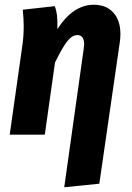

<svg xmlns="http://www.w3.org/2000/svg" viewBox="-20 -568 556 810"><path d="M333 -361Q335 -377 335 -381Q335 -420 306 -420Q284 -420 263 -393Q242 -366 212 -304L169 0H21L75 -381Q80 -417 80 -458Q80 -489 76 -527L211 -542Q218 -524 220.5 -502.5Q223 -481 222 -445Q288 -548 376 -548Q428 -548 458 -515Q488 -482 488 -424Q488 -407 485 -387L399 207L251 222Z"/></svg>

Font: Fira Sans Condensed
Style: Bold Italic
Weight: 700
Width: 3
Italic angle: -8°
Designer: Carrois Corporate & Edenspiekermann AG
Foundry: Carrois Corporate GbR & Edenspiekermann AG
Version: Version 4.203